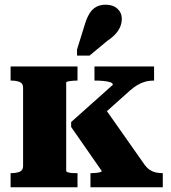

<svg xmlns="http://www.w3.org/2000/svg" viewBox="-20 -795 727 815"><path d="M78 -90V-423Q78 -441 63.5 -447Q49 -453 26 -453H25V-513H309V-453H306Q297 -453 286.5 -452Q276 -451 268.5 -449.5Q261 -448 261 -444V-69Q261 -66 268.5 -63.5Q276 -61 286.5 -60.5Q297 -60 306 -60H309V0H25V-60H26Q49 -60 63.5 -66Q78 -72 78 -90ZM671 0H364V-60H367Q375 -60 386 -61Q397 -62 404.5 -64Q412 -66 412 -69L282 -256V-277L459 -435Q459 -443 446.5 -446.5Q434 -450 417.5 -451.5Q401 -453 388 -453H381V-513H634V-453H632Q613 -453 595.5 -448Q578 -443 562.5 -433.5Q547 -424 532 -411L379 -274L415 -350L595 -94Q605 -81 616.5 -73.5Q628 -66 641.5 -63Q655 -60 669 -60H671ZM340 -691Q348 -718 359.5 -737Q371 -756 388 -765.5Q405 -775 429 -775Q460 -775 478.5 -758Q497 -741 497 -715Q497 -698 490.5 -682Q484 -666 470.5 -651Q457 -636 436 -622L360 -559H307V-585Z"/></svg>

Font: Roboto Serif 36pt
Style: Bold
Weight: 700
Version: Version 1.008